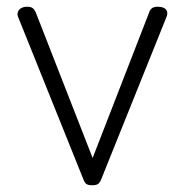

<svg xmlns="http://www.w3.org/2000/svg" viewBox="-20 -535 549 570"><path d="M254 15Q240 15 235 10Q230 5 227 -4L34 -484Q29 -496 36.5 -505.5Q44 -515 61 -515Q72 -515 77.5 -510.5Q83 -506 87 -496L255 -66L422 -496Q425 -506 431 -510.5Q437 -515 448 -515Q466 -515 473 -506.5Q480 -498 474 -484L281 -4Q278 5 272.5 10Q267 15 254 15Z"/></svg>

Font: Playwrite FR Moderne ExtraLight
Style: Regular
Weight: 250
Version: Version 1.002